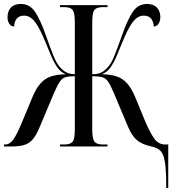

<svg xmlns="http://www.w3.org/2000/svg" viewBox="-20 -740 881 970"><path d="M820 210Q820 147 816.5 107.5Q813 68 805 46.5Q797 25 782.5 15Q768 5 745 0Q695 -11 670.5 -33Q646 -55 628 -97L556 -268Q539 -309 526.5 -327Q514 -345 496.5 -350Q479 -355 446 -355V-88Q446 -37 458 -23.5Q470 -10 499 -10H523V0H283V-10H305Q334 -10 346 -23Q358 -36 358 -86V-355Q328 -355 311 -350Q294 -345 281.5 -326.5Q269 -308 252 -268L180 -97Q163 -56 145 -35.5Q127 -15 102 -7.5Q77 0 39 0H0V-10H7Q29 -10 47.5 -35.5Q66 -61 93 -127L145 -252Q163 -294 184.5 -318.5Q206 -343 236.5 -353.5Q267 -364 313 -365Q288 -374 270.5 -398.5Q253 -423 238.5 -457.5Q224 -492 208 -531Q186 -584 168.5 -612Q151 -640 135 -650.5Q119 -661 103 -661Q77 -661 65 -646.5Q53 -632 51 -606Q35 -607 26.5 -620.5Q18 -634 18 -654Q18 -683 35 -701.5Q52 -720 85 -720Q130 -720 157 -680.5Q184 -641 214 -555Q234 -499 248 -463.5Q262 -428 276 -409Q292 -389 309.5 -377.5Q327 -366 358 -365V-629Q358 -678 346 -691Q334 -704 305 -704H283V-714H523V-704H499Q470 -704 458 -691Q446 -678 446 -629V-365Q479 -365 497 -376.5Q515 -388 532 -409Q546 -428 560 -463.5Q574 -499 594 -555Q624 -641 651 -680.5Q678 -720 723 -720Q756 -720 773 -701.5Q790 -683 790 -654Q790 -634 781 -620.5Q772 -607 757 -606Q755 -632 743 -646.5Q731 -661 705 -661Q689 -661 673 -650.5Q657 -640 639.5 -612Q622 -584 600 -531Q584 -492 569.5 -457.5Q555 -423 537.5 -398.5Q520 -374 494 -365Q540 -364 570.5 -353.5Q601 -343 622.5 -318.5Q644 -294 662 -252L714 -126Q737 -72 758.5 -41Q780 -10 815 -10H830V210Z"/></svg>

Font: Noto Serif Display ExtraCondensed Medium
Style: Regular
Weight: 500
Width: 2
Designer: Monotype Design Team
Foundry: Monotype Imaging Inc.
Version: Version 2.009